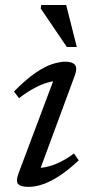

<svg xmlns="http://www.w3.org/2000/svg" viewBox="-20 -720 360 750"><path d="M53 -44.5 196 -425 212.5 -404Q193.5 -405 168.5 -398.2Q143.5 -391.5 114.8 -376.2Q86 -361 54.5 -336.5L34.5 -362.5Q82.5 -411 119.5 -436Q156.5 -461 185.2 -470Q214 -479 235.5 -479Q263 -479 273 -466.5Q283 -454 272 -424.5L129.5 -39L115.5 -64Q135.5 -62.5 160.5 -67.8Q185.5 -73 213.2 -86.2Q241 -99.5 269 -120.5L287.5 -93.5Q244 -53 208.2 -30.5Q172.5 -8 144 1Q115.5 10 92 10Q60 10 50.5 -1.5Q41 -13 53 -44.5ZM280 -536.5H241L139 -687L141 -700.5H238.5Z"/></svg>

Font: Newsreader 12pt
Style: Italic
Weight: 400
Italic angle: -17°
Version: Version 1.003